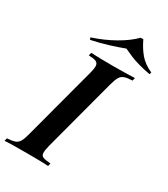

<svg xmlns="http://www.w3.org/2000/svg" viewBox="-262 -1034 997 1137"><g transform="rotate(30 236.0 -466.0)"><path d="M204 -106Q195 -70 196 -52Q197 -34 213 -28Q229 -22 263 -20L259 0Q233 -2 192 -2.5Q151 -3 108 -3Q63 -3 24.5 -2.5Q-14 -2 -39 0L-34 -20Q-1 -22 17.5 -28Q36 -34 47 -52Q58 -70 67 -106L199 -602Q209 -639 207 -656.5Q205 -674 189.5 -680.5Q174 -687 140 -688L145 -708Q169 -707 208 -706Q247 -705 292 -705Q335 -705 375 -706Q415 -707 444 -708L439 -688Q405 -687 386 -680.5Q367 -674 356.5 -656.5Q346 -639 336 -602ZM313 -834Q271 -818 214.5 -800.5Q158 -783 100 -771L95 -785Q175 -811 243.5 -850Q312 -889 354 -932H372Q395 -883 425.5 -846.5Q456 -810 511 -785L507 -771Q460 -780 426.5 -789.5Q393 -799 366.5 -810Q340 -821 313 -834Z"/></g></svg>

Font: Playfair Display SemiBold
Style: Italic
Weight: 600
Italic angle: -14°
Designer: Claus Eggers Sørensen
Foundry: Claus Eggers Sørensen
Version: Version 1.203